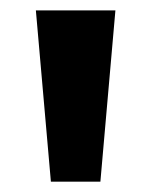

<svg xmlns="http://www.w3.org/2000/svg" viewBox="-20 -802 293 372"><path d="M78.6 -450 49.5 -781.8H203.6L174.5 -450Z"/></svg>

Font: Spartan ExtBd
Style: Regular
Weight: 800
Designer: Matt Bailey, Mirko Velimirovic
Foundry: Matt Bailey
Version: Version 1.005